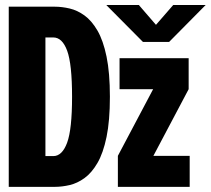

<svg xmlns="http://www.w3.org/2000/svg" viewBox="-20 -726 819 746"><path d="M393 -706.5H519.5L586 -629.5L653 -706.5H779L637 -563H535.5ZM14 0V-700H193Q220.5 -700 250.5 -693Q280.5 -686 308.2 -666Q336 -646 358.5 -607.5Q381 -569 394 -506Q407 -443 407 -350Q407 -257 394 -194Q381 -131 358.5 -92.5Q336 -54 308.2 -34Q280.5 -14 250.8 -7Q221 0 193 0ZM156.5 -119.5H187Q221.5 -119.5 240.8 -171.5Q260 -223.5 260 -350Q260 -477 241 -528.8Q222 -580.5 187 -580.5H156.5ZM438 0V-120.5L575 -379.5H444.5V-500H713V-379.5L576 -120.5H717V0Z"/></svg>

Font: Trispace SemiCondensed
Style: Bold
Weight: 700
Width: 4
Designer: Tyler Finck
Foundry: Etcetera Type Company
Version: Version 1.210; ttfautohint (v1.8.3)